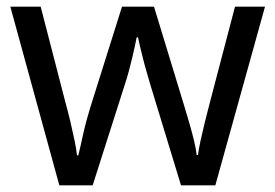

<svg xmlns="http://www.w3.org/2000/svg" viewBox="-20 -557 826 576"><path d="M431 -303Q425 -324 419 -344.5Q413 -365 408.5 -383.5Q404 -402 400 -418Q396 -434 394 -445H390Q388 -434 384.5 -418Q381 -402 376.5 -383Q372 -364 366.5 -343.5Q361 -323 354 -302L258 -1H158L11 -537H102L176 -251Q184 -222 191 -192.5Q198 -163 203.5 -136.5Q209 -110 211 -91H215Q218 -103 222 -121Q226 -139 230.5 -159Q235 -179 240.5 -199Q246 -219 251 -235L346 -537H442L534 -235Q541 -212 548.5 -186Q556 -160 562 -135.5Q568 -111 570 -92H574Q576 -109 581.5 -134.5Q587 -160 594.5 -190.5Q602 -221 610 -251L685 -537H775L626 -1H523Z"/></svg>

Font: utelugu85
Style: Book
Weight: 400
Designer: Jelle Bosma - Monotype Design Team
Foundry: Monotype Imaging Inc.
Version: Version 2.003